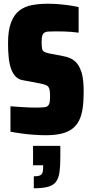

<svg xmlns="http://www.w3.org/2000/svg" viewBox="-20 -716 489 1028"><path d="M225 8Q195 8 160.5 5.5Q126 3 93.5 -1.5Q61 -6 36 -11V-147Q67 -145 92.5 -143Q118 -141 138.5 -140.5Q159 -140 173 -140Q196 -140 214 -141.5Q232 -143 238 -151Q242 -156 244 -161.5Q246 -167 247 -176.5Q248 -186 248 -199Q248 -220 246 -232.5Q244 -245 238 -252Q232 -259 219 -263Q206 -267 185 -271L100 -287Q79 -291 64.5 -305.5Q50 -320 40.5 -344.5Q31 -369 27 -404Q23 -439 23 -484Q23 -554 39.5 -596.5Q56 -639 85 -660.5Q114 -682 152.5 -689Q191 -696 236 -696Q271 -696 302 -693Q333 -690 359 -686Q385 -682 401 -678V-541Q381 -544 360.5 -545.5Q340 -547 319.5 -547.5Q299 -548 278 -548Q253 -548 238 -547Q223 -546 215 -539Q208 -533 205.5 -522Q203 -511 203 -490Q203 -469 205 -457Q207 -445 215.5 -439.5Q224 -434 243 -430L316 -416Q339 -412 356.5 -404Q374 -396 388 -381.5Q402 -367 412 -341Q418 -327 421.5 -308.5Q425 -290 426.5 -269Q428 -248 428 -223Q428 -174 422.5 -136Q417 -98 403.5 -71Q390 -44 367 -26.5Q344 -9 309 -0.5Q274 8 225 8ZM161 292V228Q182 228 192.5 224Q203 220 207 209.5Q211 199 211 182V169H157V65H303V124Q303 173 298.5 205.5Q294 238 280 257Q266 276 237.5 284Q209 292 161 292Z"/></svg>

Font: Saira Condensed Black
Style: Regular
Weight: 900
Width: 3
Designer: Hector Gatti with collaboration of the Omnibus-Type team
Foundry: Omnibus-Type
Version: Version 1.101